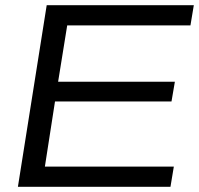

<svg xmlns="http://www.w3.org/2000/svg" viewBox="-20 -720 767 740"><path d="M49 0 160 -700H727L714 -622H239L204 -405H654L641 -329H192L153 -78H650L637 0Z"/></svg>

Font: Georama Extended
Style: Italic
Weight: 400
Width: 7
Italic angle: -9°
Designer: Jean-Baptiste Levee
Foundry: Production Type
Version: Version 1.000